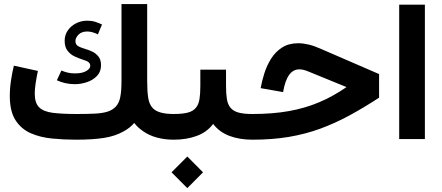

<svg xmlns="http://www.w3.org/2000/svg" viewBox="-20 -697 2204 958"><path d="M468.4 -525.5 489 -574.8Q473.1 -582.4 455.4 -588.1Q437.7 -593.8 415.9 -593.8Q385.3 -593.8 359.5 -580.7Q333.7 -567.6 318.2 -545Q302.6 -522.5 302.6 -493.5Q302.6 -462 317.3 -443.5Q331.9 -424.9 352.3 -415.5Q372.7 -406 389.2 -400.8Q414.3 -393.3 422.3 -386.2Q430.3 -379.2 430.3 -367.9Q430.3 -354.5 410.5 -342.7Q390.6 -330.8 353.9 -330.8Q332.5 -330.8 316.3 -335Q300 -339.1 286.4 -345.2L263.7 -296.5Q283.3 -287.4 305.5 -282.2Q327.8 -277 353.9 -277Q383.4 -277 413.5 -287Q443.6 -297 463.9 -318.1Q484.1 -339.1 484.1 -371.7Q484.1 -398.8 471.4 -414.8Q458.6 -430.8 440.8 -439.3Q423 -447.8 407.5 -452.1Q380.1 -460.3 368.3 -467.8Q356.4 -475.3 356.4 -493Q356.4 -508.1 371.6 -524Q386.8 -539.9 415.9 -539.9Q428.2 -539.9 442.9 -535.6Q457.6 -531.4 468.4 -525.5ZM586.2 -676.8V-290.9Q586.2 -243.5 580.1 -212.8Q574.1 -182 557 -164.2Q541.1 -147.8 517 -140.1Q492.9 -132.3 455.7 -130.2Q418.6 -128.2 362.4 -128.2Q289.8 -128.2 243.4 -134.1Q197 -140 175.2 -161.7Q153.4 -183.3 153.4 -229.9Q153.4 -252.1 157.7 -280.9Q162 -309.7 169.1 -343.1L49.2 -369.4Q41 -335.7 35 -296.6Q28.9 -257.4 28.9 -218.1Q28.9 -141.5 57.4 -97.3Q85.9 -53.1 133.4 -32.3Q180.8 -11.6 239.3 -5.8Q297.9 0 357.9 0Q442.4 0 498.7 -8.8Q554.9 -17.6 597.2 -41.7Q612.8 -50.2 626 -60.7Q639.3 -71.2 649.8 -83.6Q658.9 -71.4 669.7 -61.6Q680.4 -51.8 692.6 -43.3Q723.4 -21.2 762.8 -10.6Q802.2 0 846.2 0H846.7V-128.2H846.2Q770.8 -128.2 743 -156.7Q724.6 -175.7 719.5 -208.9Q714.4 -242.1 714.4 -290.9V-676.8Z M846.7 -128.2Q820.2 -128.2 801.3 -109.5Q782.3 -90.8 782.3 -64.3Q782.3 -37.8 801.3 -18.9Q820.2 0 846.7 0Q909.9 0 961 -18.6Q1012.1 -37.1 1043.5 -78.6Q1074.8 -37.7 1124.9 -18.9Q1174.9 0 1238.8 0H1239.7V-128.2H1238.8Q1195.1 -128.2 1169.3 -135.6Q1143.4 -142.9 1129.4 -160.3Q1116.3 -176.3 1112.1 -202.6Q1107.8 -228.9 1107.8 -267.8V-349.5H979.6V-267.8Q979.6 -229.1 975.4 -202.8Q971.2 -176.4 958.3 -160.3Q944.5 -142.6 917.8 -135.4Q891.1 -128.2 846.7 -128.2ZM835.9 162.8 914.6 241.7 993 162.8 914.6 83.9Z M1280.6 -257.2 1392.5 -237.5Q1402.3 -294.9 1422.4 -322.9Q1442.4 -351 1473.8 -351Q1484.6 -351 1496.8 -347.8Q1508.9 -344.6 1523.2 -338.4L1709 -262.5Q1642.5 -216.4 1572.3 -186.7Q1502.1 -157 1421 -142.6Q1339.8 -128.2 1239.7 -128.2Q1213.4 -128.2 1194.4 -109.4Q1175.4 -90.7 1175.4 -64.3Q1175.4 -38 1194.4 -19Q1213.4 0 1239.7 0Q1338.9 0 1421.8 -14Q1504.8 -28.1 1578.4 -55.1Q1652.1 -82.2 1723.6 -121Q1795.2 -159.9 1871.5 -209.6V-327.4L1579.5 -453.9Q1547.9 -468 1520.1 -474.7Q1492.3 -481.3 1468.3 -481.3Q1420.3 -481.3 1387 -459.7Q1353.8 -438.1 1332.4 -403.7Q1311 -369.4 1298.8 -330.5Q1286.5 -291.6 1280.6 -257.2Z M2100 -3.2V-673.6H1971.8V-3.2Z"/></svg>

Font: Estedad-VF-FD Black
Style: Regular
Weight: 900
Designer: Amin Abedi
Version: Version 4.000